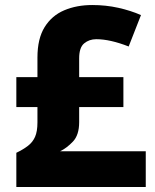

<svg xmlns="http://www.w3.org/2000/svg" viewBox="-20 -744 618 764"><path d="M347 -724Q401 -724 450.5 -713Q500 -702 541 -684L492 -559Q418 -588 363 -588Q335 -588 315 -571.5Q295 -555 295 -512V-437H471V-318H295V-258Q295 -207 270.5 -181Q246 -155 219 -142H560V0H45V-136Q72 -149 91 -163.5Q110 -178 119.5 -199.5Q129 -221 129 -257V-318H45V-437H129V-515Q129 -590 157.5 -636Q186 -682 235.5 -703Q285 -724 347 -724Z"/></svg>

Font: Noto Sans Kannada ExtraBold
Style: Regular
Weight: 800
Designer: Jelle Bosma - Monotype Design Team
Foundry: Monotype Imaging Inc.
Version: Version 2.005; ttfautohint (v1.8.4.7-5d5b)